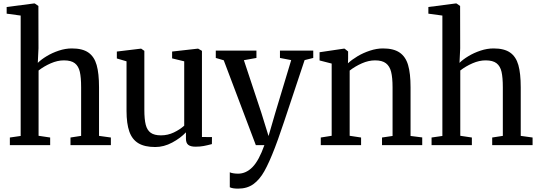

<svg xmlns="http://www.w3.org/2000/svg" viewBox="-20 -839 3116 1110"><path d="M99.5 -53V-749L18.5 -760V-798.5L176 -819H181L202 -804.5L202.5 -560L198.5 -475.5Q218 -495 249.8 -514.2Q281.5 -533.5 319.8 -546.2Q358 -559 395.5 -559Q457 -559 491 -535.2Q525 -511.5 538.8 -463Q552.5 -414.5 552.5 -334V-53.5L621 -44V0H387.5V-44L449 -53.5V-334Q449 -391 441.5 -423.8Q434 -456.5 412.8 -473.2Q391.5 -490 349.5 -490Q312.5 -490 273.5 -473Q234.5 -456 203 -431.5V-54L270 -44V0H37V-44Z M1055 -37.5V-74Q1023.5 -40.5 975.5 -14.8Q927.5 11 877.5 11Q816.5 11 780.2 -10.8Q744 -32.5 727.8 -78.2Q711.5 -124 711.5 -198V-484.5L655.5 -501V-541L792.5 -557.5H796.5L814.5 -545V-204Q814.5 -149.5 822.5 -118Q830.5 -86.5 851.2 -71.5Q872 -56.5 910.5 -56.5Q950 -56.5 985 -73.2Q1020 -90 1045 -112.5V-484.5L975 -501.5V-541L1121.5 -557.5H1126L1147.5 -545V-47L1205.5 -46.5L1205 -6Q1177 1.5 1156.8 5.2Q1136.5 9 1110 9Q1082 9 1068.5 -1.5Q1055 -12 1055 -37.5Z M1308.5 243.5V157Q1315 160.5 1328.8 162.8Q1342.5 165 1356.5 165Q1402.5 165 1439.8 127Q1477 89 1508.5 0H1459L1273.5 -490.5L1227.5 -504V-546.5H1462.5V-504L1390 -491L1491 -186.5L1532.5 -52.5L1571.5 -186.5L1663.5 -491.5L1598.5 -504V-546.5H1791V-504L1741 -491.5Q1590 -33.5 1569 15.5Q1536 101.5 1508.2 150.8Q1480.5 200 1444.5 225.8Q1408.5 251.5 1356.5 251.5Q1323.5 251.5 1308.5 243.5Z M1897.5 -54V-471.5L1827.5 -489.5V-537L1966 -557.5H1972.5L1992.5 -541.5V-500L1991.5 -473Q2014 -494 2047 -513.8Q2080 -533.5 2118.8 -546.2Q2157.5 -559 2194 -559Q2255.5 -559 2290.2 -535.2Q2325 -511.5 2339.2 -463.2Q2353.5 -415 2353.5 -335V-53L2421 -44.5V0H2188.5V-44L2249.5 -53V-334Q2249.5 -390.5 2241.2 -423.5Q2233 -456.5 2211.2 -473.2Q2189.5 -490 2148.5 -490Q2111 -490 2072 -472.8Q2033 -455.5 2001.5 -431V-54L2067.5 -44V0H1834.5V-44Z M2537.5 -53V-749L2456.5 -760V-798.5L2614 -819H2619L2640 -804.5L2640.5 -560L2636.5 -475.5Q2656 -495 2687.8 -514.2Q2719.5 -533.5 2757.8 -546.2Q2796 -559 2833.5 -559Q2895 -559 2929 -535.2Q2963 -511.5 2976.8 -463Q2990.5 -414.5 2990.5 -334V-53.5L3059 -44V0H2825.5V-44L2887 -53.5V-334Q2887 -391 2879.5 -423.8Q2872 -456.5 2850.8 -473.2Q2829.5 -490 2787.5 -490Q2750.5 -490 2711.5 -473Q2672.5 -456 2641 -431.5V-54L2708 -44V0H2475V-44Z"/></svg>

Font: Merriweather 12pt
Style: Regular
Weight: 400
Designer: Eben Sorkin
Foundry: Eben Sorkin
Version: Version 2.100